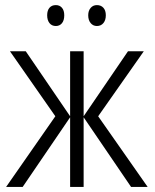

<svg xmlns="http://www.w3.org/2000/svg" viewBox="-20 -733 607 753"><path d="M365 -277 559 0H494L308 -273V0H255V-273L69 0H4L197 -277L19 -532H81L255 -277V-532H308V-277L482 -532H544ZM199 -713Q214 -713 223 -702.5Q232 -692 232 -673Q232 -653 223 -642Q214 -631 199 -631Q183 -631 174 -642.5Q165 -654 165 -673Q165 -692 174 -702.5Q183 -713 199 -713ZM360 -713Q376 -713 385.5 -702.5Q395 -692 395 -673Q395 -654 385.5 -642.5Q376 -631 360 -631Q345 -631 335.5 -642.5Q326 -654 326 -673Q326 -691 335.5 -702Q345 -713 360 -713Z"/></svg>

Font: Noto Sans Display Light Narrow
Style: Regular
Weight: 300
Width: 4
Designer: Monotype Design team
Foundry: Monotype Imaging Inc.
Version: Version 1.000